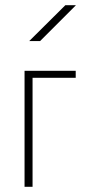

<svg xmlns="http://www.w3.org/2000/svg" viewBox="-20 -723 339 743"><path d="M273 -422H106V0H75V-449H273ZM233 -703H274L135 -564H93Z"/></svg>

Font: Poiret One
Style: Regular
Weight: 400
Designer: Denis Masharov
Foundry: Denis Masharov
Version: Version 1.001